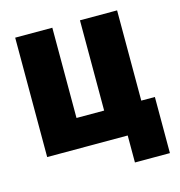

<svg xmlns="http://www.w3.org/2000/svg" viewBox="-102 -644 804 859"><g transform="rotate(-15 300.0 -214.0)"><path d="M45 0V-553H217V-135H345V-553H517V-135H580V125H418V0Z"/></g></svg>

Font: Noto Sans Mono Black
Style: Regular
Weight: 900
Designer: Monotype Design Team
Foundry: Monotype Imaging Inc.
Version: Version 2.014